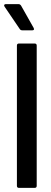

<svg xmlns="http://www.w3.org/2000/svg" viewBox="-30 -911 249 931"><path d="M133 -776Q135 -772 135 -770Q135 -764 126 -764H78Q70 -764 66 -770L-8 -879Q-10 -883 -10 -884Q-10 -891 -1 -891H60Q67 -891 72 -884ZM62 0Q52 0 52 -10V-690Q52 -700 62 -700H138Q148 -700 148 -690V-10Q148 0 138 0Z"/></svg>

Font: Barlow Condensed Medium
Style: Regular
Weight: 500
Width: 3
Designer: Jeremy Tribby
Foundry: Tribby Type
Version: Version 1.422;hotconv 1.0.109;makeotfexe 2.5.65596